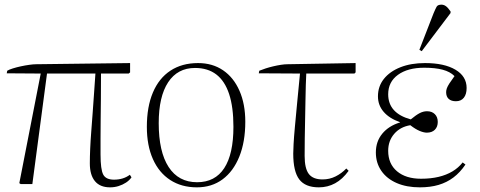

<svg xmlns="http://www.w3.org/2000/svg" viewBox="-20 -791 2064 825"><path d="M453 14Q410 14 388 -12.5Q366 -39 366 -89Q366 -117 367.5 -151.5Q369 -186 372 -224.5Q375 -263 378 -304Q381 -345 384 -388.5Q387 -432 390 -475H182L119 0H69L63 -4L155 -475L9 -476L11 -487Q19 -492 35 -497Q51 -502 69.5 -506Q88 -510 106 -512.5Q124 -515 136 -515L539 -520V-480L533 -475H414Q414 -415 413.5 -365.5Q413 -316 412.5 -274.5Q412 -233 412 -197Q412 -161 412 -127Q412 -63 423.5 -41Q435 -19 470 -19Q489 -19 506 -24Q523 -29 538 -40L545 -29Q536 -16 521.5 -6.5Q507 3 489.5 8.5Q472 14 453 14Z M826 14Q760 14 711.5 -17.5Q663 -49 637 -107.5Q611 -166 611 -246Q611 -332 637 -393.5Q663 -455 712.5 -487.5Q762 -520 831 -520Q893 -520 938.5 -489Q984 -458 1009 -401Q1034 -344 1034 -268Q1034 -182 1008.5 -118.5Q983 -55 936.5 -20.5Q890 14 826 14ZM827 -8Q904 -8 943.5 -68.5Q983 -129 983 -246Q983 -331 964.5 -387Q946 -443 909.5 -471Q873 -499 818 -499Q743 -499 702.5 -437.5Q662 -376 662 -262Q662 -139 704.5 -73.5Q747 -8 827 -8Z M1350 14Q1292 14 1266 -20Q1240 -54 1240 -131Q1240 -144 1241.5 -172.5Q1243 -201 1247 -244.5Q1251 -288 1256.5 -346Q1262 -404 1269 -475L1092 -476L1094 -487Q1106 -492 1121.5 -497Q1137 -502 1154 -506Q1171 -510 1187 -512.5Q1203 -515 1216 -515L1508 -520V-480L1503 -475H1296Q1295 -456 1294 -425.5Q1293 -395 1292.5 -357Q1292 -319 1291 -277.5Q1290 -236 1289.5 -195.5Q1289 -155 1289 -121Q1289 -67 1307 -43.5Q1325 -20 1366 -20Q1396 -20 1422 -33Q1448 -46 1468 -67L1478 -57Q1452 -21 1420 -3.5Q1388 14 1350 14Z M1784 14Q1727 14 1684.5 -4.5Q1642 -23 1618.5 -57Q1595 -91 1595 -136Q1595 -183 1622.5 -216.5Q1650 -250 1699 -265V-266Q1653 -282 1628.5 -310.5Q1604 -339 1604 -377Q1604 -420 1629.5 -452Q1655 -484 1700.5 -502Q1746 -520 1806 -520Q1889 -520 1937 -491.5Q1985 -463 1985 -413Q1985 -386 1973 -371Q1961 -356 1939 -356Q1919 -356 1908 -366Q1897 -376 1897 -395Q1897 -403 1900 -411.5Q1903 -420 1911 -432.5Q1919 -445 1933 -464Q1914 -483 1882 -491.5Q1850 -500 1803 -500Q1732 -500 1690 -469.5Q1648 -439 1648 -386Q1648 -345 1672.5 -318Q1697 -291 1745 -278Q1768 -297 1783.5 -305Q1799 -313 1815 -313Q1836 -313 1848.5 -300.5Q1861 -288 1861 -267Q1861 -246 1848.5 -233.5Q1836 -221 1814 -221Q1801 -221 1783 -228.5Q1765 -236 1743 -253Q1700 -246 1674 -216Q1648 -186 1648 -143Q1648 -87 1686 -55Q1724 -23 1789 -23Q1831 -23 1864.5 -31Q1898 -39 1924 -54.5Q1950 -70 1968 -93L1980 -84Q1957 -50 1928.5 -28.5Q1900 -7 1864.5 3.5Q1829 14 1784 14ZM1792 -571 1782 -577 1843 -734Q1851 -753 1856 -762Q1861 -771 1877 -771Q1887 -771 1896 -764.5Q1905 -758 1916 -742V-735Z"/></svg>

Font: Literata 60pt ExtraLight
Style: Regular
Weight: 250
Designer: Latin by Veronika Burian and Jose Scaglione. Greek by Irene Vlachou. Cyrillic by Vera Evstafieva.
Foundry: TypeTogether
Version: Version 3.103;gftools[0.9.29]